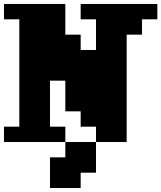

<svg xmlns="http://www.w3.org/2000/svg" viewBox="-20 -713 810 964"><path d="M0 0V-77H77V-616H0V-693H308V-539H385V-462H462V-616H385V-693H770V-616H693V-539H616V0H462V-77H385V-154H308V-308H231V-77H308V0ZM308 77V0H462V154H385V231H231V77Z"/></svg>

Font: Coral Pixels
Style: Regular
Weight: 400
Designer: Tanukizamurai
Foundry: TanukiFont
Version: Version 1.000; ttfautohint (v1.8.4.7-5d5b)